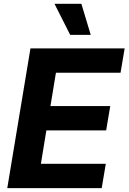

<svg xmlns="http://www.w3.org/2000/svg" viewBox="-20 -979 669 999"><path d="M17.8 0H509.2L530.5 -126.8H192.8L221.2 -300.4H532.3L553.6 -427.2H242.5L271 -600.5H607.2L628.6 -727.3H138.5ZM263.5 -959.2 345.2 -797.6H452.1L403.4 -959.2Z"/></svg>

Font: Magic Ui Pro
Style: Bold Italic
Weight: 700
Italic angle: -9.39999°
Designer: Stefan Endress, Andreas Faust
Version: Version 1.000;FEAKit 1.0